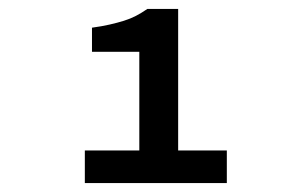

<svg xmlns="http://www.w3.org/2000/svg" viewBox="-20 -795 640 430"><path d="M170 -385V-458H292V-679H186V-733Q208 -736 225.5 -740Q243 -744 257.5 -748.5Q272 -753 284.5 -759.5Q297 -766 310 -775H379V-458H488V-385Z"/></svg>

Font: Source Code Pro Semibold
Style: Regular
Weight: 600
Monospace: yes
Designer: Paul D. Hunt, Teo Tuominen
Foundry: Adobe Systems Incorporated
Version: Version 2.030;PS 1.000;hotconv 16.6.51;makeotf.lib2.5.65220